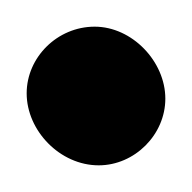

<svg xmlns="http://www.w3.org/2000/svg" viewBox="-21 -394 144 144"><path d="M49 -324 53 -320ZM-1 -324C-1 -296 24 -270 53 -270C80 -270 103 -293 103 -320C103 -348 78 -374 50 -374C22 -374 -1 -351 -1 -324Z"/></svg>

Font: AppleStorm
Style: CBo
Weight: 400
Foundry: Cannot Into Space Fonts
Version: Version 1.01